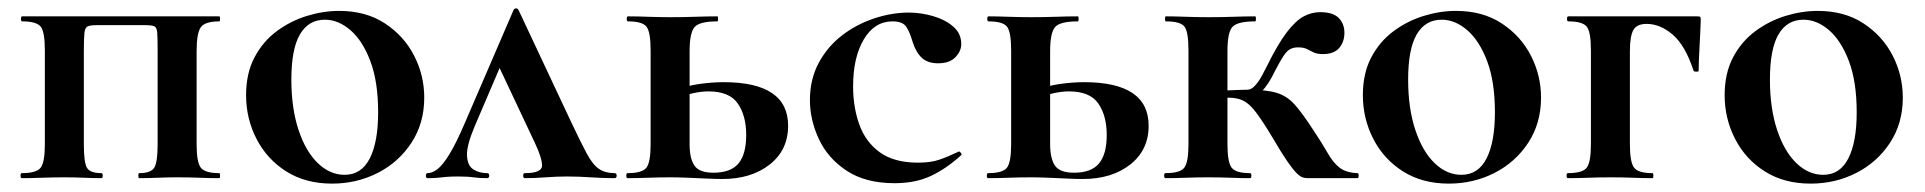

<svg xmlns="http://www.w3.org/2000/svg" viewBox="-20 -425 4591 458"><path d="M503 -12Q505 -12 505 -6Q505 0 503 0Q482 0 456.5 -1Q431 -2 404 -2Q379 -2 355 -1Q331 0 312 0Q310 0 310 -6Q310 -12 312 -12Q340 -12 348 -25Q356 -38 356 -81V-305Q356 -335.4 355 -347.7Q354 -360 347.6 -362.5Q341.2 -365 326 -365H211Q195.5 -365 189.2 -362.1Q182.9 -359.2 181.4 -346.6Q180 -334 180 -303V-81Q180 -38 187.3 -25Q194.6 -12 222 -12Q225 -12 225 -6Q225 0 222 0Q204 0 181 -1Q158 -2 135 -2Q106.7 -2 80.1 -1Q53.5 0 32 0Q29 0 29 -6Q29 -12 32 -12Q67 -12 77 -25Q87 -38 87 -81V-305Q87 -349 77 -361.5Q67 -374 33 -374Q30 -374 30 -380Q30 -386 33 -386H503Q505 -386 505 -380Q505 -374 503 -374Q469 -374 459 -360Q449 -346 449 -303V-81Q449 -38 459 -25Q469 -12 503 -12Z M772 13Q709 13 663 -16Q617 -45 592 -93.5Q567 -142 567 -198Q567 -250 587 -288Q607 -326 640 -350.5Q673 -375 712 -387Q751 -399 789 -399Q853 -399 898.5 -369Q944 -339 968 -292Q992 -245 992 -192Q992 -131 961.5 -84.5Q931 -38 881 -12.5Q831 13 772 13ZM802 -8Q842 -8 862 -47Q882 -86 882 -157Q882 -230 863.5 -279Q845 -328 816 -353Q787 -378 755 -378Q716 -378 695.5 -343Q675 -308 675 -235Q675 -167 692 -115.5Q709 -64 738 -36Q767 -8 802 -8Z M1000 0Q996 0 996 -6Q996 -12 1000 -12Q1011 -12 1023.5 -21.5Q1036 -31 1052 -57Q1068 -83 1089 -132L1205 -401Q1207 -405 1211 -405Q1215 -405 1217 -401L1341 -137Q1365 -86 1379.5 -59Q1394 -32 1409 -22Q1424 -12 1446 -12Q1451 -12 1451 -6Q1451 0 1446 0Q1419 0 1389.5 -2Q1360 -4 1332 -4Q1308 -4 1281.5 -2Q1255 0 1232 0Q1228 0 1228 -6Q1228 -12 1232 -12Q1273 -12 1273 -30Q1273 -48 1256 -84L1166 -275L1210 -352L1112 -123Q1093 -78 1094 -54Q1095 -30 1109 -21Q1123 -12 1142 -12Q1147 -12 1147 -6Q1147 0 1142 0Q1123 0 1109.5 -2Q1096 -4 1073 -4Q1054 -4 1044 -3Q1034 -2 1024.5 -1Q1015 0 1000 0Z M1625 -303V-81Q1625 -47 1636.5 -30Q1648 -13 1682 -13Q1723 -13 1741.5 -35Q1760 -57 1760 -103Q1760 -149 1740 -178Q1720 -207 1670 -207Q1653 -207 1632.5 -202.5Q1612 -198 1589 -187L1583 -206Q1615 -220 1647 -224.5Q1679 -229 1706 -229Q1860 -229 1860 -125Q1860 -67 1816 -32.5Q1772 2 1703 2Q1689 2 1667 1Q1645 0 1621.5 -1Q1598 -2 1580 -2Q1552 -2 1525.5 -1Q1499 0 1477 0Q1474 0 1474 -6Q1474 -12 1477 -12Q1512 -12 1522 -25Q1532 -38 1532 -81V-305Q1532 -349 1522 -361.5Q1512 -374 1478 -374Q1475 -374 1475 -380Q1475 -386 1478 -386Q1499 -386 1525.5 -385Q1552 -384 1580 -384Q1610 -384 1639 -385Q1668 -386 1691 -386Q1693 -386 1693 -380Q1693 -374 1691 -374Q1648 -374 1636.5 -360Q1625 -346 1625 -303Z M2114 12Q2045 12 2000 -17.5Q1955 -47 1933.5 -93Q1912 -139 1912 -186Q1912 -236 1933 -275Q1954 -314 1988.5 -340.5Q2023 -367 2065 -381Q2107 -395 2148 -395Q2177 -395 2206 -386.5Q2235 -378 2254 -361.5Q2273 -345 2273 -320Q2273 -303 2259 -288.5Q2245 -274 2218 -274Q2193 -274 2179 -287Q2165 -300 2157 -325Q2150 -349 2141.5 -361.5Q2133 -374 2109 -374Q2066 -374 2040.5 -331Q2015 -288 2015 -219Q2015 -169 2030 -127.5Q2045 -86 2079 -61.5Q2113 -37 2170 -37Q2200 -37 2220.5 -44Q2241 -51 2266 -63Q2268 -65 2271.5 -61Q2275 -57 2273 -55Q2238 -23 2201 -5.5Q2164 12 2114 12Z M2485 -303V-81Q2485 -47 2496.5 -30Q2508 -13 2542 -13Q2583 -13 2601.5 -35Q2620 -57 2620 -103Q2620 -149 2600 -178Q2580 -207 2530 -207Q2513 -207 2492.5 -202.5Q2472 -198 2449 -187L2443 -206Q2475 -220 2507 -224.5Q2539 -229 2566 -229Q2720 -229 2720 -125Q2720 -67 2676 -32.5Q2632 2 2563 2Q2549 2 2527 1Q2505 0 2481.5 -1Q2458 -2 2440 -2Q2412 -2 2385.5 -1Q2359 0 2337 0Q2334 0 2334 -6Q2334 -12 2337 -12Q2372 -12 2382 -25Q2392 -38 2392 -81V-305Q2392 -349 2382 -361.5Q2372 -374 2338 -374Q2335 -374 2335 -380Q2335 -386 2338 -386Q2359 -386 2385.5 -385Q2412 -384 2440 -384Q2470 -384 2499 -385Q2528 -386 2551 -386Q2553 -386 2553 -380Q2553 -374 2551 -374Q2508 -374 2496.5 -360Q2485 -346 2485 -303Z M2760 0Q2757 0 2757 -6Q2757 -12 2760 -12Q2795 -12 2805 -25Q2815 -38 2815 -81V-305Q2815 -349 2805.5 -361.5Q2796 -374 2761 -374Q2759 -374 2759 -380Q2759 -386 2761 -386Q2782 -386 2808.5 -385Q2835 -384 2863 -384Q2894 -384 2923 -385Q2952 -386 2974 -386Q2976 -386 2976 -380Q2976 -374 2974 -374Q2933 -374 2920.5 -361.5Q2908 -349 2908 -303V-81Q2908 -38 2918 -25Q2928 -12 2962 -12Q2965 -12 2965 -6Q2965 0 2962 0Q2941 0 2915.5 -1Q2890 -2 2863 -2Q2835 -2 2808.5 -1Q2782 0 2760 0ZM3099 0Q3093 0 3087 -2Q3081 -4 3072.5 -12.5Q3064 -21 3050.5 -40.5Q3037 -60 3016 -96Q2992 -136 2976.5 -156.5Q2961 -177 2946.5 -184.5Q2932 -192 2910 -192Q2893 -192 2872 -189L2871 -207Q2882 -208 2900 -209Q2918 -210 2935 -210.5Q2952 -211 2956 -211Q3001 -211 3025.5 -203.5Q3050 -196 3068 -176Q3086 -156 3112 -116Q3134 -83 3147 -60Q3160 -37 3175.5 -25Q3191 -13 3218 -12Q3221 -12 3221 -6Q3221 0 3218 0ZM2956 -191V-211Q2965 -211 2974 -221Q2983 -231 2990 -244Q2997 -257 3001 -265Q3028 -320 3049.5 -348Q3071 -376 3090 -386Q3109 -396 3129 -396Q3160 -396 3173.5 -382Q3187 -368 3187 -347Q3187 -325 3174.5 -310.5Q3162 -296 3136 -296Q3122 -296 3113.5 -300Q3105 -304 3097.5 -308Q3090 -312 3076 -312Q3066 -312 3058 -308Q3050 -304 3042 -292Q3034 -280 3022 -257Q3006 -223 2989.5 -207Q2973 -191 2956 -191Z M3436 13Q3373 13 3327 -16Q3281 -45 3256 -93.5Q3231 -142 3231 -198Q3231 -250 3251 -288Q3271 -326 3304 -350.5Q3337 -375 3376 -387Q3415 -399 3453 -399Q3517 -399 3562.5 -369Q3608 -339 3632 -292Q3656 -245 3656 -192Q3656 -131 3625.5 -84.5Q3595 -38 3545 -12.5Q3495 13 3436 13ZM3466 -8Q3506 -8 3526 -47Q3546 -86 3546 -157Q3546 -230 3527.5 -279Q3509 -328 3480 -353Q3451 -378 3419 -378Q3380 -378 3359.5 -343Q3339 -308 3339 -235Q3339 -167 3356 -115.5Q3373 -64 3402 -36Q3431 -8 3466 -8Z M4028 -386Q4035 -386 4036 -384.5Q4037 -383 4037 -377Q4036 -347 4034 -311.5Q4032 -276 4032 -256Q4032 -254 4026.5 -254Q4021 -254 4020 -256Q4000 -317 3970 -342.5Q3940 -368 3908 -368Q3884 -368 3876 -353Q3868 -338 3868 -303V-81Q3868 -38 3878 -25Q3888 -12 3922 -12Q3924 -12 3924 -6Q3924 0 3922 0Q3901 0 3875.5 -1Q3850 -2 3823 -2Q3795 -2 3768.5 -1Q3742 0 3720 0Q3717 0 3717 -6Q3717 -12 3720 -12Q3755 -12 3765 -25Q3775 -38 3775 -81V-305Q3775 -349 3765 -361.5Q3755 -374 3721 -374Q3718 -374 3718 -380Q3718 -386 3721 -386Z M4299 13Q4236 13 4190 -16Q4144 -45 4119 -93.5Q4094 -142 4094 -198Q4094 -250 4114 -288Q4134 -326 4167 -350.5Q4200 -375 4239 -387Q4278 -399 4316 -399Q4380 -399 4425.5 -369Q4471 -339 4495 -292Q4519 -245 4519 -192Q4519 -131 4488.5 -84.5Q4458 -38 4408 -12.5Q4358 13 4299 13ZM4329 -8Q4369 -8 4389 -47Q4409 -86 4409 -157Q4409 -230 4390.5 -279Q4372 -328 4343 -353Q4314 -378 4282 -378Q4243 -378 4222.5 -343Q4202 -308 4202 -235Q4202 -167 4219 -115.5Q4236 -64 4265 -36Q4294 -8 4329 -8Z"/></svg>

Font: Cormorant Garamond Light
Style: Regular
Weight: 300
Designer: Christian Thalmann (Catharsis Fonts)
Foundry: Catharsis Fonts
Version: Version 4.001